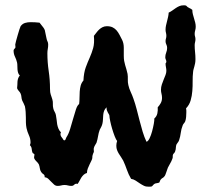

<svg xmlns="http://www.w3.org/2000/svg" viewBox="-20 -640 789 718"><path d="M711.9 -540Q711.9 -533.2 710 -526.6Q708 -520 708 -513.2Q708 -507.8 709.5 -503.2Q710.9 -498.5 710.9 -493.2Q710.9 -487.8 709.5 -482.2Q708 -476.6 708 -471.2Q708 -457.5 709.5 -444.6Q710.9 -431.6 710.9 -418.9Q710.9 -410.2 709.7 -403.8Q708.5 -397.5 707 -392.1Q705.6 -386.7 704.1 -381.8Q702.6 -377 702.1 -371.1Q700.2 -355 700.4 -336.4Q700.7 -317.9 699.2 -299.6Q697.8 -281.2 692.9 -264.4Q688 -247.6 675.8 -234.9Q676.8 -231 676.8 -227.3Q676.8 -223.6 676.8 -219.2Q676.8 -210.9 676 -202.6Q675.3 -194.3 672.9 -187Q671.4 -182.6 668 -179Q664.6 -175.3 663.1 -170.9Q657.7 -157.2 656 -143.3Q654.3 -129.4 649.9 -116.2Q648.4 -111.3 645.5 -107.9Q642.6 -104.5 640.1 -100.1Q638.2 -95.2 637.9 -90.6Q637.7 -85.9 637 -81.3Q636.2 -76.7 634.5 -72.5Q632.8 -68.4 627.9 -64Q625.5 -59.6 626 -54.4Q626.5 -49.3 624 -44.9Q621.1 -36.6 616.5 -29.1Q611.8 -21.5 607.9 -13.2Q606.9 -10.3 605.2 -5.6Q603.5 -1 601.8 4.2Q600.1 9.3 598.4 13.4Q596.7 17.6 595.2 19Q592.3 22.9 589.8 24.4Q587.4 25.9 585.2 27.3Q583 28.8 580.8 31.7Q578.6 34.7 576.2 42Q572.8 44.4 566.9 44.9Q561 45.4 557.1 47.9Q554.2 49.8 552.7 51.8Q551.3 53.7 550 55.2Q548.8 56.6 546.9 57.4Q544.9 58.1 541 58.1H536.1Q526.4 58.6 518.3 54.7Q510.3 50.8 502.7 45.7Q495.1 40.5 487.3 35.4Q479.5 30.3 470.2 28.8Q460.4 12.2 454.6 -4.9Q448.7 -22 440.9 -39.1Q437 -46.4 432.6 -52.7Q428.2 -59.1 424.3 -65.4Q420.4 -71.8 417.7 -78.9Q415 -85.9 415 -95.2Q415 -104 418 -112.8Q414.1 -117.2 408.9 -130.4Q403.8 -143.6 399.4 -158.4Q395 -173.3 392.1 -187.3Q389.2 -201.2 389.2 -207Q389.2 -209.5 387.2 -212.6Q385.3 -215.8 383.1 -219.7Q380.9 -223.6 379.4 -228.3Q377.9 -232.9 378.9 -238.8Q372.1 -232.9 369.4 -225.6Q366.7 -218.3 366 -210Q365.2 -201.7 365 -193.1Q364.7 -184.6 362.8 -176.8Q361.3 -170.9 358.6 -165.5Q356 -160.2 353 -154.8Q348.6 -143.1 346.7 -130.6Q344.7 -118.2 340.8 -106Q338.4 -101.6 335.4 -96.9Q332.5 -92.3 331.1 -86.9Q330.1 -83 330.6 -80.1Q331.1 -77.1 331.1 -73.2Q331.1 -71.3 330.1 -69.6Q329.1 -67.9 328.1 -65.4Q327.1 -63 326.2 -59.3Q325.2 -55.7 325.2 -49.8Q325.2 -45.9 322 -39.6Q318.8 -33.2 315.2 -25.6Q311.5 -18.1 308.3 -9.8Q305.2 -1.5 305.2 6.8Q297.9 8.8 292.7 13.7Q287.6 18.6 283.9 24.4Q280.3 30.3 277.1 36.6Q273.9 43 270 47.9Q268.6 47.9 267.8 47.4Q267.1 46.9 266.1 46.9Q260.7 46.9 257.1 51Q253.4 55.2 247.1 55.2Q240.2 55.2 234.1 53.5Q228 51.8 221.2 51.8Q214.8 51.8 208.7 53.5Q202.6 55.2 195.8 55.2Q188 55.2 182.4 50.3Q176.8 45.4 171.4 39.6Q166 33.7 160.4 28.6Q154.8 23.4 147 22.9V20Q147 14.2 142.1 11.2Q137.2 8.3 133.8 2.9Q129.9 -2.9 128.9 -11Q127.9 -19 125 -25.9Q121.1 -32.2 115.7 -37.1Q110.4 -42 107.9 -47.9Q106.9 -51.8 107.9 -55.4Q108.9 -59.1 108.9 -62L107.9 -64L102.1 -67.9Q99.1 -74.7 98.6 -82.8Q98.1 -90.8 91.8 -97.2Q92.8 -99.6 93.5 -102.1Q94.2 -104.5 94.2 -106.9Q94.2 -121.1 88.1 -134.3Q82 -147.5 79.1 -161.1Q77.1 -171.4 76.9 -181.4Q76.7 -191.4 76.7 -201.4Q76.7 -211.4 75.9 -221.7Q75.2 -231.9 73.2 -242.2Q71.3 -248 68.4 -253.4Q65.4 -258.8 63 -264.2Q60.5 -271 60.1 -277.6Q59.6 -284.2 57.1 -290Q54.7 -295.4 50.5 -299.6Q46.4 -303.7 43.9 -310.1Q44.9 -315.9 44.9 -322.3Q44.9 -328.6 45.4 -335Q45.9 -341.3 47.9 -346.9Q49.8 -352.5 54.2 -357.9Q49.8 -361.3 47.9 -367.4Q45.9 -373.5 45.4 -380.6Q44.9 -387.7 44.9 -394.3Q44.9 -400.9 43.9 -405.8Q41 -418 35.9 -428.2Q30.8 -438.5 30.8 -451.2Q30.8 -453.6 33.2 -456.5Q35.6 -459.5 37.1 -460.9Q38.1 -463.9 37.6 -466.3Q37.1 -468.8 37.1 -472.2V-474.1Q37.6 -477.5 40.3 -487.8Q43 -498 46.4 -509.5Q49.8 -521 52.7 -530.3Q55.7 -539.6 57.1 -542Q64 -551.3 73.7 -554.2Q83.5 -557.1 94.2 -557.1Q103 -557.1 111.3 -556.6Q119.6 -556.2 127.9 -555.2Q138.2 -542.5 142.1 -537.1Q146 -531.7 147.5 -527.3Q148.9 -522.9 149.7 -516.8Q150.4 -510.7 153.8 -497.1Q155.3 -489.3 157.7 -484.9Q160.2 -480.5 160.2 -473.1Q160.2 -464.8 158.7 -457Q157.2 -449.2 157.2 -440.9Q157.2 -407.2 162.1 -374.5Q167 -341.8 167 -308.1Q167 -300.3 167.7 -295.4Q168.5 -290.5 169.7 -286.6Q170.9 -282.7 172.4 -278.6Q173.8 -274.4 175.8 -268.1Q178.2 -259.8 177.7 -251.5Q177.2 -243.2 179.2 -234.9Q180.7 -228 184.1 -222.4Q187.5 -216.8 189 -210Q190.9 -201.2 191.7 -192.4Q192.4 -183.6 193.8 -175.3Q195.3 -167 198.5 -159.2Q201.7 -151.4 208 -145Q206.1 -141.1 206.1 -139.2Q206.1 -132.3 210.4 -127Q214.8 -121.6 217.8 -116.2Q218.8 -116.2 219 -115.7Q219.2 -115.2 220.2 -115.2Q224.1 -115.2 225.3 -119.4Q226.6 -123.5 228 -126Q236.3 -138.2 242.2 -157.5Q248 -176.8 253.4 -195.8Q258.8 -214.8 263.9 -230.5Q269 -246.1 275.9 -251Q277.3 -261.2 277.3 -273.2Q277.3 -285.2 278.1 -297.1Q278.8 -309.1 281.7 -319.8Q284.7 -330.6 292 -338.9Q293.5 -368.7 300.8 -388.4Q308.1 -408.2 315.7 -425Q323.2 -441.9 328.4 -460.2Q333.5 -478.5 331.1 -505.9Q335.9 -511.7 340.8 -518.3Q345.7 -524.9 351.3 -530Q356.9 -535.2 364 -538.6Q371.1 -542 379.9 -542Q392.6 -542 401.4 -537.6Q410.2 -533.2 416.3 -525.9Q422.4 -518.6 427.2 -509.3Q432.1 -500 437 -490.2Q442.9 -478 442.9 -461.4Q442.9 -444.8 442.9 -431.2Q442.9 -420.4 444.3 -412.4Q445.8 -404.3 448 -396.7Q450.2 -389.2 452.6 -381.3Q455.1 -373.5 457 -363.8Q458.5 -353.5 458 -343Q457.5 -332.5 460 -321.8Q462.9 -308.6 468.8 -296.1Q474.6 -283.7 479 -271Q485.8 -252 491.2 -231Q496.6 -210 502 -189Q507.3 -168 513.4 -147.7Q519.5 -127.4 527.8 -109.9Q533.7 -111.3 539.3 -122.8Q544.9 -134.3 548.8 -148.9Q552.7 -163.6 555.2 -177.2Q557.6 -190.9 557.1 -196.8Q565.9 -204.6 568.4 -215.8Q570.8 -227.1 569.8 -238.8Q576.2 -245.6 581.1 -254.4Q585.9 -263.2 585.9 -273.9Q585.9 -281.7 584 -289.1Q582 -296.4 582 -304.2Q582 -314.5 585.2 -324Q588.4 -333.5 592 -342.3Q595.7 -351.1 598.9 -359.4Q602.1 -367.7 602.1 -375Q602.1 -381.8 600.6 -388.9Q599.1 -396 599.1 -402.8Q602.1 -405.8 602.1 -409.2Q602.1 -413.1 600.1 -417.2Q598.1 -421.4 598.1 -425.8Q598.1 -435.1 601.6 -443.6Q605 -452.1 605 -460.9Q605 -467.8 602.1 -473.4Q599.1 -479 599.1 -485.8Q599.1 -491.2 600.6 -495.8Q602.1 -500.5 602.1 -505.9Q602.1 -512.2 600.6 -517.6Q599.1 -522.9 599.1 -528.8Q599.1 -536.6 600.8 -544.7Q602.5 -552.7 604.7 -560.8Q606.9 -568.8 608.6 -576.9Q610.4 -585 610.8 -592.8Q618.2 -596.2 624.5 -600.8Q630.9 -605.5 637.5 -609.9Q644 -614.3 650.9 -617.2Q657.7 -620.1 666 -620.1Q668.9 -620.1 671.1 -620.1Q673.3 -620.1 675.8 -619.1Q681.2 -612.8 688.2 -609.9Q695.3 -606.9 699.2 -603Q699.2 -594.7 701.2 -586.9Q703.1 -579.1 705.6 -571.3Q708 -563.5 710 -555.7Q711.9 -547.9 711.9 -540Z"/></svg>

Font: Margarine
Style: Regular
Weight: 400
Designer: Astigmatic (AOETI)
Foundry: Astigmatic (AOETI)
Version: Version 1.000